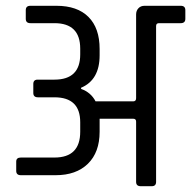

<svg xmlns="http://www.w3.org/2000/svg" viewBox="-20 -643 660 663"><path d="M479 -623H604Q620 -623 620 -608V-578Q620 -563 604 -563H529Q519 -563 519 -553V-15Q519 0 504 0H466Q450 0 450 -15V-223Q450 -233 440 -233H324V-188Q324 -117 283.5 -77.5Q243 -38 172 -38H52Q36 -38 36 -53V-85Q36 -99 52 -99H168Q257 -99 257 -188V-221Q257 -307 168 -307H111Q95 -307 95 -322V-353Q95 -368 110 -368H168Q257 -368 257 -455V-475Q257 -563 168 -563H85Q69 -563 69 -578V-608Q69 -623 85 -623H175Q247 -623 285.5 -584.5Q324 -546 324 -474V-452Q324 -367 260 -340V-336Q294 -324 310 -293H440Q450 -293 450 -304V-593Q450 -606 458 -614.5Q466 -623 479 -623Z"/></svg>

Font: Rajdhani Medium
Style: Regular
Weight: 500
Designer: Satya Rajpurohit, Jyotish Sonowal
Foundry: Indian Type Foundry
Version: Version 1.201 February 1, 2022